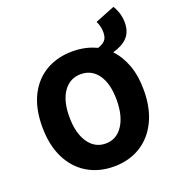

<svg xmlns="http://www.w3.org/2000/svg" viewBox="-164 -1064 1114 1210"><g transform="rotate(-20 393.0 -459.5)"><path d="M394 14Q293 14 216 -32.5Q139 -79 96 -166.5Q53 -254 53 -376Q53 -498 96 -583.5Q139 -669 216 -713.5Q293 -758 394 -758Q482 -758 554 -723Q586 -733 602.5 -750.5Q619 -768 619 -805Q619 -828 613.5 -847.5Q608 -867 601 -880L733 -933Q746 -914 756.5 -883Q767 -852 767 -817Q767 -755 734 -719Q701 -683 634 -664Q681 -615 707.5 -543Q734 -471 734 -376Q734 -254 691 -166.5Q648 -79 571.5 -32.5Q495 14 394 14ZM394 -140Q467 -140 509.5 -204Q552 -268 552 -376Q552 -484 509.5 -544.5Q467 -605 394 -605Q321 -605 278 -544.5Q235 -484 235 -376Q235 -268 278 -204Q321 -140 394 -140Z"/></g></svg>

Font: Source Han Sans CN Heavy
Style: Regular
Weight: 900
Designer: Ryoko NISHIZUKA 西塚涼子 (kana, bopomofo & ideographs); Paul D. Hunt (Latin, Greek & Cyrillic); Sandoll Communications 산돌커뮤니
Foundry: Adobe
Version: Version 2.000;hotconv 1.0.107;makeotfexe 2.5.65593